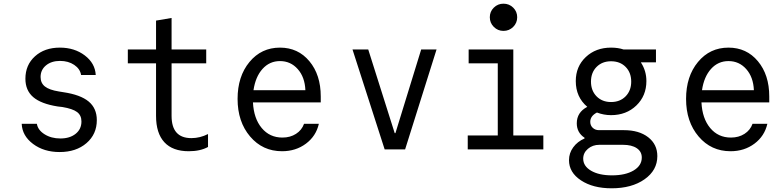

<svg xmlns="http://www.w3.org/2000/svg" viewBox="-20 -807 4237 1037"><path d="M97.2 -138.2H179.2Q184.6 -104.5 220.7 -81.8Q256.8 -59.1 306.2 -59.1Q356.9 -59.1 388.4 -84.2Q419.9 -109.4 419.9 -150.9Q419.9 -184.1 396.2 -201.9Q372.6 -219.7 316.9 -229L292 -231.9Q201.7 -246.1 159.4 -282.5Q117.2 -318.8 117.2 -381.8Q117.2 -456.1 168.9 -502.9Q220.7 -549.8 303.2 -549.8Q382.3 -549.8 438 -507.6Q493.7 -465.3 497.1 -401.9H418Q412.6 -435.1 380.9 -456.5Q349.1 -478 304.2 -478Q257.8 -478 228.5 -453.9Q199.2 -429.7 199.2 -391.1Q199.2 -358.4 222.7 -339.8Q246.1 -321.3 297.9 -313L321.8 -309.1Q414.6 -295.4 458.7 -258.8Q502.9 -222.2 502.9 -158.2Q502.9 -82 447 -33.9Q391.1 14.2 301.8 14.2Q217.3 14.2 158.7 -29.5Q100.1 -73.2 97.2 -138.2Z M906.7 -181.2Q906.7 -61 1013.7 -61Q1060.1 -61 1103.5 -83V-13.2Q1061.5 9.8 999.5 9.8Q912.6 9.8 867.7 -38.8Q822.8 -87.4 822.8 -181.2V-464.8H670.4V-540H822.8V-695.8L906.7 -710V-540H1093.8V-464.8H906.7Z M1346.2 -253.9Q1350.6 -167 1393.6 -115.5Q1436.5 -64 1505.4 -64Q1547.4 -64 1578.6 -84Q1609.9 -104 1622.1 -138.2H1702.1Q1687 -71.8 1632.3 -31Q1577.6 9.8 1503.4 9.8Q1398.4 9.8 1330.8 -69.8Q1263.2 -149.4 1263.2 -272.9Q1263.2 -394.5 1327.4 -472.2Q1391.6 -549.8 1492.2 -549.8Q1589.8 -549.8 1651.1 -476.3Q1712.4 -402.8 1712.4 -286.1V-253.9ZM1492.2 -477.1Q1436 -477.1 1397.9 -434.8Q1359.9 -392.6 1349.1 -319.8H1629.4Q1626.5 -390.6 1588.1 -433.8Q1549.8 -477.1 1492.2 -477.1Z M2057.6 0 1883.8 -540H1968.8L2111.8 -87.9H2115.7L2254.9 -540H2337.9L2168 0Z M2506.3 0V-75.2H2668.5V-464.8H2511.2V-540H2752.4V-75.2H2914.6V0ZM2699.2 -787.1Q2730 -787.1 2751.7 -765.9Q2773.4 -744.6 2773.4 -713.9Q2773.4 -683.1 2751.7 -661.6Q2730 -640.1 2699.2 -640.1Q2668.9 -640.1 2647.2 -661.6Q2625.5 -683.1 2625.5 -713.9Q2625.5 -744.6 2647.2 -765.9Q2668.9 -787.1 2699.2 -787.1Z M3089.8 -369.1Q3089.8 -447.8 3143.8 -498.8Q3197.8 -549.8 3280.3 -549.8Q3317.4 -549.8 3347.2 -540H3522.9V-470.2H3441.9V-469.2Q3471.2 -424.3 3471.2 -369.1Q3471.2 -289.6 3417 -237.3Q3362.8 -185.1 3280.3 -185.1Q3241.2 -185.1 3204.1 -199.2Q3168 -180.7 3168 -148.9Q3168 -129.4 3181.4 -116.7Q3194.8 -104 3214.8 -104H3350.1Q3431.6 -104 3481 -65.7Q3530.3 -27.3 3530.3 36.1Q3530.3 112.8 3461.2 161.4Q3392.1 210 3283.2 210Q3182.6 210 3117.9 167.2Q3053.2 124.5 3053.2 58.1Q3053.2 20 3075.9 -11.2Q3098.6 -42.5 3137.2 -59.1V-63Q3095.2 -90.8 3095.2 -141.1Q3095.2 -200.2 3151.9 -230Q3089.8 -282.7 3089.8 -369.1ZM3217.3 -24.9Q3180.7 -24.9 3155.3 -3.2Q3129.9 18.6 3129.9 49.8Q3129.9 90.3 3172.6 115.2Q3215.3 140.1 3285.2 140.1Q3357.9 140.1 3402.1 113.8Q3446.3 87.4 3446.3 43.9Q3446.3 11.7 3419.2 -6.6Q3392.1 -24.9 3344.2 -24.9ZM3280.3 -255.9Q3328.6 -255.9 3358.9 -286.6Q3389.2 -317.4 3389.2 -366.2Q3389.2 -415 3359.1 -445.6Q3329.1 -476.1 3280.3 -476.1Q3232.4 -476.1 3202.1 -445.6Q3171.9 -415 3171.9 -366.2Q3171.9 -317.4 3202.1 -286.6Q3232.4 -255.9 3280.3 -255.9Z M3768.6 -253.9Q3772.9 -167 3815.9 -115.5Q3858.9 -64 3927.7 -64Q3969.7 -64 4001 -84Q4032.2 -104 4044.4 -138.2H4124.5Q4109.4 -71.8 4054.7 -31Q4000 9.8 3925.8 9.8Q3820.8 9.8 3753.2 -69.8Q3685.5 -149.4 3685.5 -272.9Q3685.5 -394.5 3749.8 -472.2Q3814 -549.8 3914.6 -549.8Q4012.2 -549.8 4073.5 -476.3Q4134.8 -402.8 4134.8 -286.1V-253.9ZM3914.6 -477.1Q3858.4 -477.1 3820.3 -434.8Q3782.2 -392.6 3771.5 -319.8H4051.8Q4048.8 -390.6 4010.5 -433.8Q3972.2 -477.1 3914.6 -477.1Z"/></svg>

Font: CommitMono
Style: Regular
Weight: 400
Monospace: yes
Designer: Eigil Nikolajsen
Foundry: Eigil Nikolajsen
Version: Version 1.143